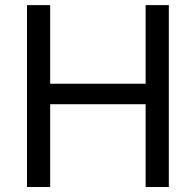

<svg xmlns="http://www.w3.org/2000/svg" viewBox="-20 -748 783 768"><path d="M87.9 -727.5H180.7V-413.1H562.5V-727.5H655.3V0H562.5V-331.1H180.7V0H87.9Z"/></svg>

Font: Inter RS Variable
Style: Regular
Weight: 400
Designer: Rasmus Andersson (customised by Maria Ramos and Noel Pretorius)
Foundry: rsms
Version: Version 3.001;Glyphs 3.2.3 (3260)